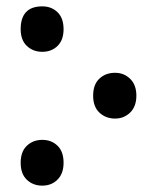

<svg xmlns="http://www.w3.org/2000/svg" viewBox="-20 -571 493 604"><path d="M113 -408Q142 -408 161 -426.5Q180 -445 180 -479Q180 -514 161 -532.5Q142 -551 113 -551Q45 -551 45 -479Q45 -445 64.5 -426.5Q84 -408 113 -408ZM342 -198Q370 -198 389.5 -217Q409 -236 409 -270Q409 -304 389.5 -323Q370 -342 342 -342Q312 -342 292.5 -323.5Q273 -305 273 -270Q273 -235 293 -216.5Q313 -198 342 -198ZM113 13Q142 13 161 -6Q180 -25 180 -59Q180 -94 161 -112.5Q142 -131 113 -131Q84 -131 64.5 -112.5Q45 -94 45 -59Q45 -24 64.5 -5.5Q84 13 113 13Z"/></svg>

Font: Noto Sans Georgian Condensed Semi
Style: Regular
Weight: 600
Width: 3
Designer: Monotype Design Team
Foundry: Monotype Imaging Inc.
Version: Version 1.901